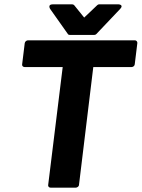

<svg xmlns="http://www.w3.org/2000/svg" viewBox="-20 -853 653 885"><path d="M202 0C201 5 205 12 213 12H329C334 12 343 8 344 0L410 -544H587C592 -544 600 -548 601 -556L613 -654C614 -659 610 -667 602 -667H108C103 -667 95 -662 94 -654L82 -556C81 -551 85 -544 93 -544H269ZM437 -833C434 -833 431 -832 428 -829L368 -772L322 -829C320 -831 317 -833 313 -833H223C198 -833 211 -812 211 -812L293 -696C295 -693 298 -692 302 -692H414C418 -692 421 -693 424 -696L534 -812C552 -831 527 -833 527 -833Z"/></svg>

Font: Falling Sky
Style: BdObl
Weight: 700
Designer: Paul D. Hunt
Foundry: Adobe Systems Incorporated
Version: Version 1.02